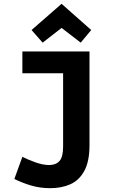

<svg xmlns="http://www.w3.org/2000/svg" viewBox="-20 -794 600 1004"><path d="M243 190Q190 190 144 176.5Q98 163 55 142L97 26Q126 41 165.5 55Q205 69 237 69Q272 69 291 48Q310 27 310 -28V-411H97V-525H448V-35Q448 50 421 99.5Q394 149 348 169.5Q302 190 243 190ZM203 -571 145 -637 302 -774 457 -637 402 -571 302 -648Z"/></svg>

Font: Ubuntu Sans Mono
Style: Bold
Weight: 700
Monospace: yes
Designer: Dalton Maag Ltd
Foundry: Dalton Maag Ltd
Version: Version 1.006